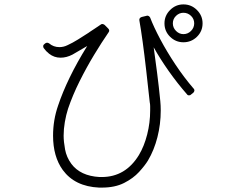

<svg xmlns="http://www.w3.org/2000/svg" viewBox="-20 -836 1040 872"><path d="M813 -778Q833 -778 847.5 -764Q862 -750 862 -730Q862 -710 847.5 -695.5Q833 -681 813 -681Q794 -681 779.5 -695.5Q765 -710 765 -730Q765 -750 779.5 -764Q794 -778 813 -778ZM813 -644Q849 -644 874.5 -669Q900 -694 900 -730Q900 -765 874.5 -790.5Q849 -816 813 -816Q778 -816 752.5 -790.5Q727 -765 727 -730Q727 -694 752.5 -669Q778 -644 813 -644ZM443 16Q502 16 543.5 -5Q585 -26 611.5 -55Q638 -84 652 -107Q680 -154 695 -213Q710 -272 710 -334Q710 -345 709.5 -356Q709 -367 708 -377Q702 -439 693.5 -505Q685 -571 678 -621Q707 -569 746.5 -513Q786 -457 829 -408Q832 -403 838 -403Q839 -403 839 -403Q839 -403 839 -403Q845 -403 848 -407L858 -415Q861 -417 863 -424Q863 -431 859 -434Q816 -484 777 -542.5Q738 -601 708 -657.5Q678 -714 662 -756Q657 -765 648 -765Q647 -765 646.5 -764.5Q646 -764 645 -764L624 -759Q611 -755 613 -743Q620 -704 628 -645.5Q636 -587 644 -516.5Q652 -446 660 -372Q662 -363 662 -353.5Q662 -344 662 -334Q662 -279 648.5 -225.5Q635 -172 611 -132Q550 -32 442 -32Q440 -32 437 -32Q434 -32 432 -32Q345 -37 304 -92Q282 -122 275.5 -157.5Q269 -193 269 -220Q269 -250 274.5 -282Q280 -314 289 -342Q310 -404 341.5 -467Q373 -530 407.5 -587Q442 -644 473 -689Q480 -698 471 -707L455 -723Q449 -727 445 -727Q440 -727 437 -724Q422 -714 409.5 -705.5Q397 -697 389 -692L382 -687Q359 -672 334 -656.5Q309 -641 287 -631Q269 -622 250 -622Q223 -622 203 -639Q198 -642 194 -642Q191 -642 187 -640L183 -637Q178 -634 176 -628Q176 -620 179 -617Q189 -603 203 -592Q226 -574 255 -574Q282 -574 309 -588Q322 -596 339 -605.5Q356 -615 376 -627Q330 -553 297 -485Q264 -417 244 -357Q221 -291 221 -220Q221 -125 265 -64Q320 11 430 16Q433 16 436 16Q439 16 442 16Z"/></svg>

Font: Kokoro
Style: Regular
Weight: 400
Version: Version 1.00